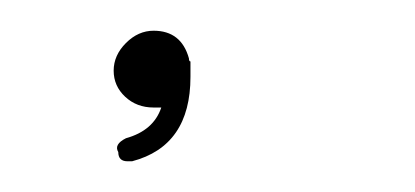

<svg xmlns="http://www.w3.org/2000/svg" viewBox="-20 -74 270 125"><path d="M57 25Q54 20 62 16Q80 11 85 -4H80Q69 -4 61.5 -11Q54 -18 54 -28Q54 -38 62 -46Q70 -54 80 -54Q98 -54 103 -36Q103 -34 104 -34V-24Q104 21 66 31H63Q57 31 57 25Z"/></svg>

Font: Quicksand
Style: Light Italic
Weight: 300
Italic angle: -12°
Designer: Andrew Paglinawan
Foundry: Andrew Paglinawan
Version: 1.002